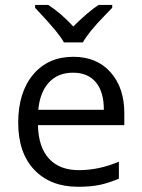

<svg xmlns="http://www.w3.org/2000/svg" viewBox="-20 -731 561 761"><path d="M289.6 9.3Q179.7 9.3 116 -57.9Q52.2 -125 52.2 -244.6Q52.2 -364.7 111.3 -435.3Q170.4 -505.9 270.5 -505.9Q363.8 -505.9 418.2 -444.6Q472.7 -383.3 472.7 -282.7V-234.9H130.4Q132.3 -147.5 174.3 -102.1Q216.3 -56.6 292.5 -56.6Q372.6 -56.6 451.2 -90.3V-22.9Q411.1 -5.9 375.7 1.7Q340.3 9.3 289.6 9.3ZM269.5 -442.9Q209.5 -442.9 173.8 -404.1Q138.2 -365.2 131.8 -295.9H391.6Q391.6 -367.2 359.9 -405Q328.1 -442.9 269.5 -442.9ZM119.1 -711.4H171.4Q223.1 -677.7 270.5 -626Q329.6 -684.6 370.6 -711.4H424.8V-700.2L395 -669.4Q329.6 -602.1 308.6 -563H233.4Q223.1 -581.5 200 -610.1Q176.8 -638.7 119.1 -700.2Z"/></svg>

Font: Bpm'online Open Sans
Style: Regular
Weight: 400
Foundry: Ascender Corporation
Version: Version 1.10